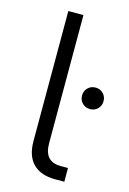

<svg xmlns="http://www.w3.org/2000/svg" viewBox="-110 -755 546 810"><g transform="rotate(15 163.5 -350.0)"><path d="M215 0Q152 0 118.5 -33.5Q85 -67 85 -132V-700H151V-140Q151 -60 223 -60H255V0H215ZM280 -324Q260 -324 246.5 -337.5Q233 -351 233 -371Q233 -391 246.5 -404.5Q260 -418 280 -418Q300 -418 313.5 -404.5Q327 -391 327 -371Q327 -351 313.5 -337.5Q300 -324 280 -324Z"/></g></svg>

Font: PT Root UI Web
Style: Regular
Weight: 400
Designer: Vitaly Kuzmin
Foundry: ParaType Ltd.
Version: Version 1.000W